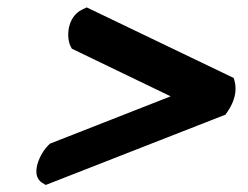

<svg xmlns="http://www.w3.org/2000/svg" viewBox="-20 -500 680 526"><path d="M447.5 -236.1 116.8 -106.4 111.7 -101.3C89.7 -79.6 61 -20.2 96 1.1L105.3 6.7L597.7 -185.9L603.7 -194.7C622.6 -222.3 629.8 -251.5 622.6 -278.2L620.4 -286.3L217.6 -479.7L205.7 -474.1C162.4 -453.5 161.2 -395.1 174.1 -371.7L176.8 -366.6Z"/></svg>

Font: Linux Libertine Mono O 
Style: Mono Bold Oblique
Weight: 400
Italic angle: -13°
Designer: Philipp H. Poll
Foundry: Philipp H. Poll
Version: Version 5.1.7